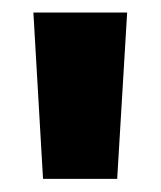

<svg xmlns="http://www.w3.org/2000/svg" viewBox="-20 -680 250 299"><path d="M162.5 -401.5H47L32 -660.5H178Z"/></svg>

Font: Anek Odia Medium
Style: Bold
Weight: 700
Version: Version 1.003